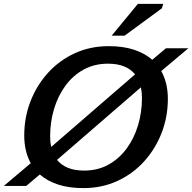

<svg xmlns="http://www.w3.org/2000/svg" viewBox="-40 -955 988 986"><path d="M822 -447.5Q822 -355 790 -272.5Q758 -190 700 -126Q642 -62 562.5 -25.5Q483 11 388 11Q314.5 11 258.5 -7.2Q202.5 -25.5 164.5 -59L94.5 0H-20.5L118 -117Q84.5 -177 84.5 -259.5Q84.5 -352 116.5 -434.5Q148.5 -517 206.5 -581Q264.5 -645 344 -681.5Q423.5 -718 518.5 -718Q592 -718 647.8 -699.8Q703.5 -681.5 742 -648L812 -707H927L788 -590Q822 -530 822 -447.5ZM217.5 -255.5Q217.5 -225.5 223 -200.5L653.5 -573Q632.5 -599.5 597.8 -613.8Q563 -628 514.5 -628Q444.5 -628 389.2 -597.5Q334 -567 295.8 -514.5Q257.5 -462 237.5 -395.2Q217.5 -328.5 217.5 -255.5ZM689 -451.5Q689 -481.5 683.5 -506.5L253 -134Q274 -107.5 308.8 -93.2Q343.5 -79 392 -79Q462 -79 517 -109.5Q572 -140 610.5 -192.5Q649 -245 669 -311.8Q689 -378.5 689 -451.5ZM533.5 -772 668 -935H798L791.5 -912.5L600 -772Z"/></svg>

Font: Newsreader 6pt Medium
Style: Italic
Weight: 500
Italic angle: -17°
Designer: Hugues Gentile
Foundry: Production Type
Version: Version 1.003; ttfautohint (v1.8.3)